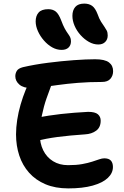

<svg xmlns="http://www.w3.org/2000/svg" viewBox="-20 -1039 691 1066"><path d="M359 7Q287 7 232.5 -16Q178 -39 141.5 -80Q105 -121 87 -175.5Q69 -230 69 -293Q69 -331 75.5 -373.5Q82 -416 94.5 -459Q107 -502 123 -541Q137 -578 161.5 -600Q186 -622 218 -622Q236 -622 248 -616Q260 -610 265 -597.5Q270 -585 265 -566Q253 -535 238 -492Q223 -449 212.5 -398Q202 -347 201 -293Q201 -243 220 -204.5Q239 -166 274.5 -144Q310 -122 358 -122Q404 -122 436.5 -128Q469 -134 492 -141.5Q515 -149 531 -154.5Q547 -160 559 -160Q584 -160 595.5 -147.5Q607 -135 607 -112Q607 -78 578.5 -51Q550 -24 494.5 -8.5Q439 7 359 7ZM183 -257Q161 -252 148 -260Q135 -268 130 -284Q125 -300 125 -318Q125 -342 143 -360.5Q161 -379 191 -386Q219 -392 251 -397Q283 -402 318.5 -406Q354 -410 392 -413Q430 -416 469 -418Q508 -418 523.5 -404.5Q539 -391 539 -369Q539 -332 514 -313.5Q489 -295 452 -293Q410 -290 371.5 -286.5Q333 -283 299.5 -278.5Q266 -274 237 -268.5Q208 -263 183 -257ZM154 -550Q110 -550 87.5 -569.5Q65 -589 65 -616Q65 -631 73 -645Q81 -659 107 -666Q172 -681 246.5 -690.5Q321 -700 390 -705Q459 -710 508 -710Q562 -710 585 -692.5Q608 -675 608 -644Q608 -619 593 -601.5Q578 -584 546 -584Q474 -584 412.5 -579Q351 -574 301.5 -567Q252 -560 214.5 -555Q177 -550 154 -550ZM526 -792Q499 -792 473.5 -806.5Q448 -821 427 -844.5Q406 -868 394 -896Q382 -924 382 -951Q382 -982 398 -1000.5Q414 -1019 448 -1019Q474 -1019 491.5 -1006.5Q509 -994 522 -960Q531 -934 541 -918.5Q551 -903 559 -891.5Q567 -880 572.5 -869.5Q578 -859 578 -842Q578 -820 564 -806Q550 -792 526 -792ZM322 -762Q295 -762 270 -776Q245 -790 224 -814Q203 -838 190.5 -866Q178 -894 178 -920Q178 -951 194.5 -969.5Q211 -988 248 -988Q273 -988 289.5 -975Q306 -962 320 -925Q330 -898 339 -881.5Q348 -865 356 -854Q364 -843 369 -833.5Q374 -824 374 -810Q374 -788 360.5 -775Q347 -762 322 -762Z"/></svg>

Font: Shantell Sans SemiBold
Style: Regular
Weight: 600
Designer: Stephen Nixon, Anya Danilova, Shantell Martin
Foundry: Arrow Type
Version: Version 1.011;[c5ecc13dd]